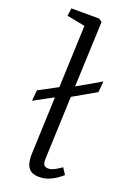

<svg xmlns="http://www.w3.org/2000/svg" viewBox="-150 -819 594 885"><g transform="rotate(20 146.5 -376.5)"><path d="M164 14Q137 14 122 3Q107 -8 101.5 -28.5Q96 -49 97 -77L108 -356L14 -305L19 -358L111 -407L123 -712L34 -729L39 -767H175L191 -756L178 -435L293 -501L288 -447L176 -383L164 -77Q163 -55 169 -46Q175 -37 190 -37Q204 -37 219 -44.5Q234 -52 254 -66L274 -35Q263 -25 246.5 -13.5Q230 -2 209 6Q188 14 164 14Z"/></g></svg>

Font: Literata 18pt Light
Style: Italic
Weight: 300
Italic angle: -2°
Designer: Latin by Veronika Burian and Jose Scaglione. Greek by Irene Vlachou. Cyrillic by Vera Evstafieva
Foundry: TypeTogether
Version: Version 3.103;gftools[0.9.29]